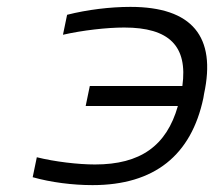

<svg xmlns="http://www.w3.org/2000/svg" viewBox="-20 -529 640 558"><path d="M571 -244 573 -256C609 -422 539 -509 359 -509C301 -509 234 -501 175 -486L163 -428C220 -441 291 -449 341 -449C472 -449 526 -395 510 -279H241L229 -221H497C464 -105 388 -51 256 -51C207 -51 139 -59 87 -72L75 -14C128 1 191 9 249 9C429 9 536 -78 571 -244Z"/></svg>

Font: LT Wave Mono Light
Style: Italic
Weight: 300
Designer: Daniel Lyons
Version: Version 2.5 (Glyphs App)